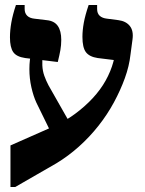

<svg xmlns="http://www.w3.org/2000/svg" viewBox="-20 -667 583 771"><path d="M22 84V-83L192 -158Q241 -180 281 -209.5Q321 -239 352.5 -273Q384 -307 404.5 -344Q425 -381 435 -418L437 -426L372 -434Q339 -439 325 -457.5Q311 -476 311 -519Q311 -545 316.5 -575.5Q322 -606 336 -647H370V-631Q370 -613 380.5 -603.5Q391 -594 410 -592L456 -586Q486 -582 501.5 -562.5Q517 -543 512 -508L504 -448Q499 -402 481.5 -353.5Q464 -305 437.5 -256Q411 -207 375.5 -162Q340 -117 297 -78.5Q254 -40 206 -11L41 84ZM193 -118 126 -255Q114 -281 106 -316.5Q98 -352 98 -389.5Q98 -427 106 -459L152 -455Q149 -427 150 -404.5Q151 -382 158 -362.5Q165 -343 175 -324L271 -155ZM212 -418 81 -434Q46 -439 33 -458Q20 -477 20 -517Q20 -545 25.5 -576.5Q31 -608 44 -647H79V-631Q79 -614 89 -604Q99 -594 118 -592L168 -586Q198 -583 212 -563Q226 -543 226 -507Q226 -486 222.5 -466Q219 -446 212 -418Z"/></svg>

Font: Noto Serif Hebrew
Style: Bold
Weight: 700
Version: Version 2.003